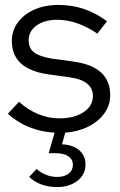

<svg xmlns="http://www.w3.org/2000/svg" viewBox="-20 -529 486 777"><path d="M211 228Q142 228 98 187L128 155Q166 187 211 187Q241 187 258 173.5Q275 160 275 138Q275 116 256.5 103.5Q238 91 206 91H177L201 8Q146 5 97 -15Q48 -35 12 -69L57 -117Q92 -85 134 -67.5Q176 -50 220 -50Q280 -50 318 -75Q356 -100 356 -140Q356 -203 263 -216L176 -228Q101 -239 64.5 -272.5Q28 -306 28 -363Q28 -405 52 -438Q76 -471 118.5 -490Q161 -509 216 -509Q271 -509 319 -493Q367 -477 413 -443L374 -393Q291 -449 212 -449Q160 -449 128 -426Q96 -403 96 -366Q96 -334 118 -317Q140 -300 189 -292L276 -280Q351 -270 388.5 -236Q426 -202 426 -144Q426 -103 402 -70Q378 -37 337 -16.5Q296 4 244 8L231 55Q275 57 300.5 79Q326 101 326 137Q326 177 293.5 202.5Q261 228 211 228Z"/></svg>

Font: Red Hat Display VF
Style: Regular
Weight: 300
Designer: Pentagram, MCKL
Foundry: Pentagram, MCKL
Version: Version 1.023